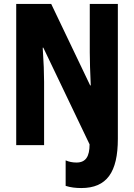

<svg xmlns="http://www.w3.org/2000/svg" viewBox="-20 -734 678 971"><path d="M391 217C520 217 576 137 576 -32V-714H434V-469C434 -426 436 -370 439 -302H436L239 -714H62V0H203V-320C203 -362 201 -420 196 -493H199L433 -4C433 57 414 88 367 88C346 88 328 84 312 77V206C337 214 363 217 391 217Z"/></svg>

Font: Noto Sans Thai Looped ExtraCondensed ExtraBold
Style: Regular
Weight: 800
Width: 2
Designer: Sasikarn Vongin, Ben Mitchell
Foundry: The Fontpad Ltd
Version: Version 1.001